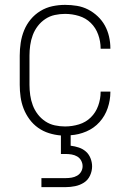

<svg xmlns="http://www.w3.org/2000/svg" viewBox="-20 -548 540 788"><path d="M150 220V183H250Q262 183 274 181Q286 179 296.5 173Q307 167 313 156.5Q319 146 319 134Q319 122 313 111Q307 100 296.5 94Q286 88 274 86Q262 84 250 84H230V8Q205 6 181 -1.5Q157 -9 136.5 -23.5Q116 -38 101 -58.5Q86 -79 77 -102Q68 -125 64.5 -150Q61 -175 61 -200V-320Q61 -346 65 -372.5Q69 -399 79 -423.5Q89 -448 106 -468.5Q123 -489 146 -503Q169 -517 195 -522.5Q221 -528 247 -528Q272 -528 296 -524Q320 -520 341.5 -509Q363 -498 381 -481Q399 -464 410.5 -443Q422 -422 427.5 -398Q433 -374 433 -350V-348H393V-349Q393 -378 383 -406Q373 -434 352.5 -454Q332 -474 304 -482.5Q276 -491 247 -491Q226 -491 205 -486.5Q184 -482 166 -470Q148 -458 135 -441Q122 -424 114.5 -404Q107 -384 104 -362.5Q101 -341 101 -320V-200Q101 -179 104 -157.5Q107 -136 114.5 -116Q122 -96 135 -79Q148 -62 166 -50Q184 -38 205 -33.5Q226 -29 247 -29Q276 -29 304 -37.5Q332 -46 352.5 -66Q373 -86 383 -114Q393 -142 393 -171V-172H433V-170Q433 -137 422 -104.5Q411 -72 388.5 -47Q366 -22 334.5 -8.5Q303 5 270 7V50Q287 52 303.5 57.5Q320 63 332.5 74Q345 85 351.5 101.5Q358 118 358 135Q358 154 349.5 172.5Q341 191 324.5 201.5Q308 212 288.5 216Q269 220 250 220Z"/></svg>

Font: Iosevka Curly Extralight
Style: Regular
Weight: 200
Monospace: yes
Designer: Belleve Invis
Foundry: Belleve Invis
Version: Version 22.1.2; ttfautohint (v1.8.4)